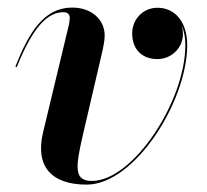

<svg xmlns="http://www.w3.org/2000/svg" viewBox="-20 -490 561 520"><path d="M204 -122.5 258 -354.5C260 -365 263.5 -379.5 263.5 -394C263.5 -436 229 -469.5 175.5 -469.5C99 -469.5 58.5 -402.5 21.5 -309.5L25.5 -308.5C68.5 -415.5 108 -457 152 -457C163 -457 169 -451 169 -441.5C169 -436.5 167.5 -428.5 166.5 -422.5L96.5 -131C75 -40.5 118 10 214.5 10C345 10 487 -215.5 487 -368C487 -430 454.5 -469 406.5 -469C367 -469 338 -437.5 338 -399.5C338 -357 364 -330 406.5 -330C444 -330 475.5 -360 475.5 -398C475.5 -406.5 474 -414 472 -421.5C478.5 -406.5 482 -388.5 482 -368C482 -216 340.5 0 229 0C180.5 0 184 -35.5 204 -122.5Z"/></svg>

Font: Bodoni* 36pt Medium
Style: Italic
Weight: 500
Italic angle: -13°
Version: Version 2.3